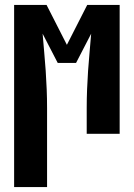

<svg xmlns="http://www.w3.org/2000/svg" viewBox="-20 -540 540 775"><path d="M37 215V-520H168L250 -359L332 -520H463V0H330V-104Q330 -142 331.5 -179.5Q333 -217 335.5 -254Q338 -291 341.5 -328.5Q345 -366 348 -404L287 -286H213L152 -404Q155 -366 158.5 -328.5Q162 -291 164.5 -254Q167 -217 168.5 -179.5Q170 -142 170 -104V215Z"/></svg>

Font: Iosevka SS18 Heavy
Style: Regular
Weight: 900
Monospace: yes
Designer: Belleve Invis
Foundry: Belleve Invis
Version: Version 25.1.1; ttfautohint (v1.8.4)